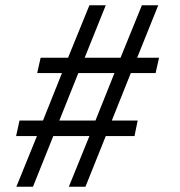

<svg xmlns="http://www.w3.org/2000/svg" viewBox="-20 -708 682 728"><path d="M42 0 120 -192H41L54 -251H143L215 -431H121L134 -489H238L319 -688H381L301 -489H437L518 -688H580L500 -489H583L570 -431H476L404 -251H502L490 -192H381L304 0H241L319 -192H182L105 0ZM205 -251H342L414 -431H277Z"/></svg>

Font: Saira SemiCondensed
Style: Italic
Weight: 400
Width: 4
Italic angle: -12°
Designer: Hector Gatti with collaboration of the Omnibus-Type team
Foundry: Omnibus-Type
Version: Version 1.101